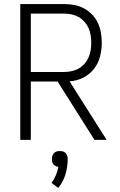

<svg xmlns="http://www.w3.org/2000/svg" viewBox="-20 -690 590 947"><path d="M446 0 264 -288H132V0H80V-670H296Q321 -670 346 -665.5Q371 -661 393.5 -649Q416 -637 434 -618.5Q452 -600 462.5 -577.5Q473 -555 477.5 -529.5Q482 -504 482 -479Q482 -444 473 -410Q464 -376 442.5 -349Q421 -322 389.5 -306.5Q358 -291 323 -289L506 0ZM296 -335Q315 -335 333.5 -339Q352 -343 368 -352Q384 -361 396.5 -375Q409 -389 416.5 -406Q424 -423 427 -441.5Q430 -460 430 -479Q430 -498 427 -516.5Q424 -535 416.5 -552Q409 -569 396.5 -583Q384 -597 368 -606Q352 -615 333.5 -619Q315 -623 296 -623H132V-335ZM267 237 234 212Q247 195 255.5 174.5Q264 154 268 133Q261 132 254.5 129Q248 126 243.5 120.5Q239 115 237.5 108Q236 101 236 94Q236 86 238.5 78.5Q241 71 246.5 65Q252 59 259.5 57Q267 55 275 55Q283 55 290.5 57Q298 59 303.5 65Q309 71 311.5 78.5Q314 86 314 94Q314 132 303 169.5Q292 207 267 237Z"/></svg>

Font: Lode Dark
Style: Regular
Weight: 400
Monospace: yes
Designer: Belleve Invis
Foundry: Belleve Invis
Version: Version 29.2.0; ttfautohint (v1.8.3)